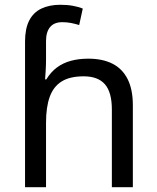

<svg xmlns="http://www.w3.org/2000/svg" viewBox="-20 -785 657 805"><path d="M85 -611Q85 -665 102.5 -699Q120 -733 153.5 -749Q187 -765 233 -765Q262 -765 286.5 -760.5Q311 -756 327 -749L312 -680Q296 -685 278.5 -688.5Q261 -692 241 -692Q207 -692 190 -671.5Q173 -651 173 -613V-535Q173 -513 171.5 -488Q170 -463 169 -452H174Q193 -483 218.5 -502Q244 -521 277 -530Q310 -539 350 -539Q410 -539 451.5 -518Q493 -497 515 -453.5Q537 -410 537 -343V0H449V-326Q449 -398 420 -431.5Q391 -465 331 -465Q273 -465 238.5 -443.5Q204 -422 188.5 -379Q173 -336 173 -271V0H85Z"/></svg>

Font: ubangla85
Style: Book
Weight: 400
Designer: Jelle Bosma - Monotype Design Team
Foundry: Monotype Imaging Inc.
Version: Version 2.003